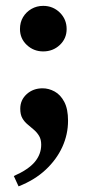

<svg xmlns="http://www.w3.org/2000/svg" viewBox="-20 -457 302 671"><path d="M44.9 194.3 28.3 158.2Q79.1 135.7 101.6 108.9Q124 82 124 48.8Q124 30.3 116.7 18.1Q109.4 5.9 98.6 -3.4Q87.9 -12.7 76.7 -22Q65.4 -31.2 58.1 -43.9Q50.8 -56.6 50.8 -77.1Q50.8 -107.4 73.2 -127.9Q95.7 -148.4 128.9 -148.4Q150.4 -148.4 170.9 -137.2Q191.4 -126 204.6 -101.1Q217.8 -76.2 217.8 -35.2Q217.8 12.7 197.8 56.6Q177.7 100.6 139.6 136.2Q101.6 171.9 44.9 194.3ZM130.9 -277.3Q97.7 -277.3 73.7 -299.8Q49.8 -322.3 49.8 -355.5Q49.8 -378.9 60.5 -397Q71.3 -415 89.8 -425.8Q108.4 -436.5 130.9 -436.5Q165 -436.5 189 -413.1Q212.9 -389.6 212.9 -355.5Q212.9 -322.3 189 -299.8Q165 -277.3 130.9 -277.3Z"/></svg>

Font: Crimson Pro SemiBold
Style: Regular
Weight: 600
Designer: Jacques Le Bailly
Foundry: Baron von Fonthausen
Version: Version 1.003